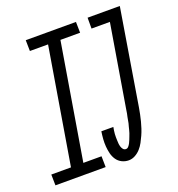

<svg xmlns="http://www.w3.org/2000/svg" viewBox="-159 -845 893 963"><g transform="rotate(-20 287.5 -363.5)"><path d="M365 8Q346 8 329 -0.5Q312 -9 301.5 -24.5Q291 -40 286.5 -58.5Q282 -77 280.5 -96.5Q279 -116 280.5 -136Q282 -156 285 -176H349Q347 -167 346 -158Q345 -149 344 -140Q343 -131 343.5 -122.5Q344 -114 344 -105Q344 -96 345 -87.5Q346 -79 348.5 -71Q351 -63 356.5 -56.5Q362 -50 371 -50Q379 -50 385 -57Q391 -64 395 -72Q399 -80 402 -87.5Q405 -95 408 -103Q411 -111 414 -119Q417 -127 418.5 -135Q420 -143 422.5 -151Q425 -159 427 -167.5Q429 -176 430 -184Q431 -192 433 -200Q435 -208 436.5 -216Q438 -224 439 -232L513 -677H415V-735H587L503 -223Q500 -206 496.5 -188.5Q493 -171 488.5 -154Q484 -137 478.5 -120Q473 -103 465.5 -86.5Q458 -70 449.5 -54Q441 -38 428.5 -24Q416 -10 399.5 -1Q383 8 365 8ZM244 0H-24L-25 -58H80L183 -677H86L85 -735H353L354 -677H249L146 -58H243Z"/></g></svg>

Font: Iosevka HT Light Extended
Style: Italic
Weight: 300
Width: 7
Italic angle: -9°
Monospace: yes
Designer: Belleve Invis
Foundry: Belleve Invis
Version: Version 32.3.0; ttfautohint (v1.8.4)